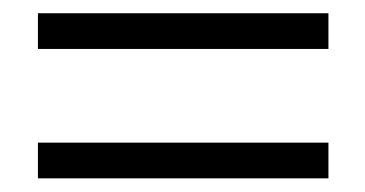

<svg xmlns="http://www.w3.org/2000/svg" viewBox="-20 -504 540 284"><path d="M36.1 -293V-240.2H465.8V-293ZM36.1 -484.4V-431.6H465.8V-484.4Z"/></svg>

Font: BatangChe
Style: Regular
Weight: 400
Monospace: yes
Version: Version 2.21